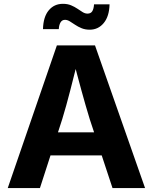

<svg xmlns="http://www.w3.org/2000/svg" viewBox="-20 -959 779 979"><path d="M19.5 0 270 -727.5H464.4L719.7 0H553.7L437.5 -351.6Q416.5 -419.9 394.8 -499.3Q373 -578.6 348.6 -673.8H382.8Q358.9 -578.6 338.4 -498.8Q317.9 -418.9 297.4 -351.6L183.6 0ZM176.3 -166.5V-284.2H563V-166.5ZM437.5 -807.6Q414.1 -807.6 395.8 -815.2Q377.4 -822.8 362.8 -832.8Q348.1 -842.8 335.7 -850.3Q323.2 -857.9 311.5 -857.9Q296.4 -857.9 288.6 -844.7Q280.8 -831.5 279.8 -810.5H199.2Q200.7 -872.6 228.3 -906Q255.9 -939.5 300.8 -939.5Q324.7 -939.5 342.5 -931.9Q360.4 -924.3 374.8 -914.6Q389.2 -904.8 401.4 -897.2Q413.6 -889.6 426.3 -889.6Q442.9 -889.6 450.4 -901.6Q458 -913.6 459.5 -937H538.6Q537.1 -875.5 509 -841.6Q481 -807.6 437.5 -807.6Z"/></svg>

Font: Inter 18pt
Style: Bold
Weight: 700
Designer: Rasmus Andersson
Foundry: rsms
Version: Version 4.001;git-66647c0bb